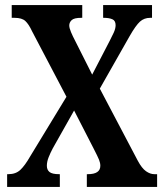

<svg xmlns="http://www.w3.org/2000/svg" viewBox="-20 -734 645 754"><path d="M8 0V-50H13Q42 -50 60 -67Q78 -84 98 -119L241 -354L106 -611Q93 -639 79.5 -651.5Q66 -664 37 -664H26V-714H303V-664H299Q271 -664 261.5 -655Q252 -646 252 -634Q252 -624 259 -607.5Q266 -591 274 -576L342 -441L411 -574Q419 -589 426.5 -605.5Q434 -622 434 -635Q434 -653 421 -658.5Q408 -664 388 -664H385V-714H577V-664H570Q546 -664 529.5 -649Q513 -634 489 -592L372 -386L521 -103Q537 -73 553.5 -61.5Q570 -50 586 -50H597V0H321V-50H325Q374 -50 374 -83Q374 -94 369 -106.5Q364 -119 347 -152L271 -300L187 -151Q178 -134 171 -116.5Q164 -99 164 -83Q164 -67 174.5 -58.5Q185 -50 212 -50H215V0Z"/></svg>

Font: Noto Serif Hebrew ExtraCondensed
Style: Bold
Weight: 700
Width: 2
Designer: Monotype Design Team
Foundry: Monotype Imaging Inc.
Version: Version 2.004; ttfautohint (v1.8.4.7-5d5b)